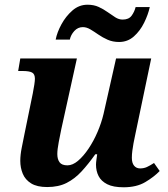

<svg xmlns="http://www.w3.org/2000/svg" viewBox="-20 -784 713 814"><path d="M504 10Q460 10 434.5 -3Q409 -16 398 -37.5Q387 -59 387 -86Q387 -94 389 -108.5Q391 -123 392 -130H384Q355 -89 326 -57.5Q297 -26 262.5 -8.5Q228 9 180 9Q137 9 112 -6.5Q87 -22 76.5 -47.5Q66 -73 66 -102Q66 -127 72 -157Q78 -187 83 -212L119 -388Q123 -408 125.5 -425Q128 -442 128 -450Q128 -470 116 -476.5Q104 -483 75 -483H57L66 -536H306L240 -237Q235 -213 229 -181.5Q223 -150 223 -131Q223 -109 232.5 -96Q242 -83 266 -83Q288 -83 311 -102.5Q334 -122 355.5 -154Q377 -186 393.5 -224.5Q410 -263 419 -301L472 -536H621L553 -211Q549 -193 546 -176.5Q543 -160 541 -144.5Q539 -129 539 -115Q539 -93 548.5 -81.5Q558 -70 574 -70Q590 -70 603 -76Q616 -82 633 -93L657 -59Q633 -34 596 -12Q559 10 504 10ZM485 -606Q458 -606 436.5 -615.5Q415 -625 397 -637.5Q379 -650 363 -659.5Q347 -669 331 -669Q310 -669 295 -652.5Q280 -636 276 -616H216Q222 -647 240.5 -681Q259 -715 287 -739.5Q315 -764 351 -764Q378 -764 398.5 -754.5Q419 -745 436.5 -732.5Q454 -720 469 -710.5Q484 -701 500 -701Q526 -701 538 -717.5Q550 -734 555 -754H615Q608 -722 591 -687.5Q574 -653 547.5 -629.5Q521 -606 485 -606Z"/></svg>

Font: Noto Serif
Style: Italic
Weight: 400
Italic angle: -12°
Designer: Monotype Design Team
Foundry: Monotype Imaging Inc.
Version: Version 2.013